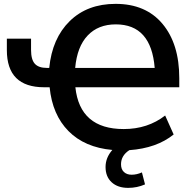

<svg xmlns="http://www.w3.org/2000/svg" viewBox="-20 -749 978 969"><path d="M564.5 -626Q475.6 -626 422.4 -569.8Q369.1 -513.7 359.4 -406.2H760.7Q743.2 -626 564.5 -626ZM14.6 -496.1V-553.7H136.7V-497.1Q136.7 -448.2 155.8 -427.2Q174.8 -406.2 216.8 -406.2H228.5Q243.2 -555.7 332 -642.6Q420.9 -729.5 563.5 -729.5Q715.8 -729.5 800.3 -628.4Q884.8 -527.3 884.8 -354.5V-308.6H360.4Q382.8 -97.7 604.5 -97.7Q725.6 -97.7 813.5 -166L856.4 -70.3Q770.5 -1 632.8 8.8Q590.8 36.1 590.8 80.1Q590.8 105.5 605.5 119.1Q620.1 132.8 644.5 132.8Q669.9 132.8 696.3 121.1L711.9 181.6Q671.9 199.2 627 199.2Q574.2 199.2 543.5 170.9Q512.7 142.6 512.7 93.8Q512.7 46.9 546.9 7.8Q407.2 -4.9 325.7 -87.4Q244.1 -169.9 230.5 -308.6H203.1Q14.6 -308.6 14.6 -496.1Z"/></svg>

Font: Min Sans SemiBold
Style: Regular
Weight: 600
Designer: Jinseong-Kim, NotoSansCJK, Nunito
Foundry: Jinseong-Kim
Version: Version 1.400;Glyphs 3.1.2 (3151)